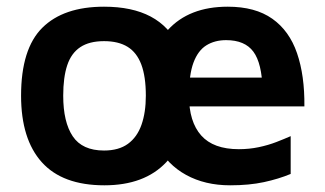

<svg xmlns="http://www.w3.org/2000/svg" viewBox="-20 -539 973 574"><path d="M292 15Q167 15 105 -54Q43 -123 43 -253Q43 -393 106.5 -456Q170 -519 291 -519Q375 -519 430.5 -489.5Q486 -460 514 -401Q542 -342 542 -253Q542 -123 477 -54Q412 15 292 15ZM291 -89Q335 -89 362.5 -109Q390 -129 403 -166Q416 -203 416 -253Q416 -310 402.5 -346Q389 -382 361.5 -399Q334 -416 291 -416Q247 -416 220 -398Q193 -380 181 -344Q169 -308 169 -253Q169 -174 197.5 -131.5Q226 -89 291 -89ZM668 15Q593 15 536.5 -16Q480 -47 449 -105.5Q418 -164 418 -247Q418 -379 481.5 -449Q545 -519 661 -519Q743 -519 794 -483Q845 -447 868 -380Q891 -313 890 -221H500L491 -307H789L765 -271Q763 -350 737.5 -384.5Q712 -419 656 -419Q622 -419 597 -403.5Q572 -388 558.5 -352Q545 -316 545 -253Q545 -175 581.5 -134Q618 -93 694 -93Q725 -93 753.5 -99Q782 -105 806.5 -114.5Q831 -124 849 -132V-19Q813 -4 769 5.5Q725 15 668 15Z"/></svg>

Font: Maven Pro SemiBold
Style: Regular
Weight: 600
Designer: Joe Prince
Foundry: Joe Prince
Version: Version 2.103